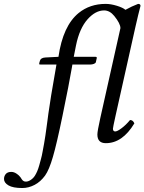

<svg xmlns="http://www.w3.org/2000/svg" viewBox="-99 -718 734 976"><path d="M589.8 -583 487.8 -127Q475.1 -69.3 475.1 -64Q475.1 -49.8 486.8 -49.8Q497.1 -49.8 519 -66.2Q541 -82.5 562 -107.9Q577.1 -107.9 584 -90.8Q523.4 9.8 439 9.8Q396 9.8 396 -34.2Q396 -51.3 411.1 -119.1L513.2 -575.2Q512.7 -598.6 481.9 -636.7Q459 -665 430.2 -665Q386.7 -665 346.7 -620.6Q304.7 -573.7 287.1 -485.8L275.9 -429.2H386.2Q393.1 -429.2 393.1 -423.8L388.2 -401.9Q386.7 -396.5 378.2 -393.3Q369.6 -390.1 361.8 -390.1H269L266.1 -373Q252 -290.5 218.8 -129.9Q189 15.1 169.9 79.6Q150.9 145.5 129.9 174.8Q106.9 206.1 77.1 221.7Q46.4 237.8 14.2 237.8Q-33.2 237.8 -55.9 224.4Q-78.6 210.9 -78.6 191.9Q-78.6 177.2 -69.6 166.5Q-60.5 155.8 -41.5 155.8Q-28.3 155.8 -15.1 164.6Q-2 173.3 5.4 183.6Q5.9 184.1 8.1 187.7Q10.3 191.4 10.7 191.9Q11.2 192.4 13.2 195.3Q15.1 198.2 16.1 198.7Q17.1 199.2 19.3 201.2Q21.5 203.1 23.2 203.6Q24.9 204.1 27.6 204.6Q30.3 205.1 33.2 205.1Q44.4 205.1 57.4 196.5Q70.3 188 78.6 174.8Q84.5 165.5 90.1 152.6Q95.7 139.6 100.6 122.1L109.4 89.8Q113.8 74.7 117.9 51Q122.1 27.3 125 12.5Q127.9 -2.4 131.8 -29.3Q135.7 -56.2 137.2 -67.9L142.6 -107.4Q146 -134.8 147 -141.1Q154.8 -202.1 188 -390.1H106Q100.1 -390.1 100.1 -392.1Q100.1 -397.5 104 -409.2Q107.9 -424.3 131.8 -425.8L198.2 -429.2Q220.7 -586.4 300.8 -651.9Q357.9 -698.2 438 -698.2Q463.9 -698.2 494.9 -688.7Q525.9 -679.2 538.6 -668Q570.8 -686 603 -698.2Q615.2 -698.2 615.2 -688Q604.5 -647.9 589.8 -583Z"/></svg>

Font: Linux Libertine G
Style: Italic
Weight: 400
Italic angle: -12°
Designer: Philipp H. Poll
Foundry: Philipp H. Poll
Version: Version 5.1.3